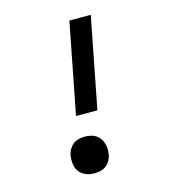

<svg xmlns="http://www.w3.org/2000/svg" viewBox="-103 -754 757 850"><g transform="rotate(-15 275.0 -329.0)"><path d="M212 -254 293 -670H391L310 -254ZM225 12Q212 12 199 9Q186 6 175 -1Q164 -8 156.5 -18Q149 -28 145.5 -41Q142 -54 142 -67.5Q142 -81 144 -95Q147 -108 154.5 -120.5Q162 -133 173.5 -141.5Q185 -150 198.5 -153Q212 -156 226 -156Q239 -156 252.5 -153Q266 -150 276.5 -143Q287 -136 294.5 -125.5Q302 -115 305.5 -102.5Q309 -90 309.5 -76Q310 -62 307 -49Q305 -36 297.5 -23.5Q290 -11 278.5 -2.5Q267 6 253 9Q239 12 225 12Z"/></g></svg>

Font: Lode Dark Term
Style: Bold Italic
Weight: 700
Italic angle: -11°
Monospace: yes
Designer: Belleve Invis
Foundry: Belleve Invis
Version: Version 29.2.0